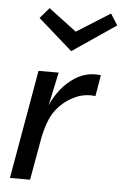

<svg xmlns="http://www.w3.org/2000/svg" viewBox="-49 -685 466 722"><g transform="rotate(5 184.0 -324.5)"><path d="M92 0H16L88 -410.5H164L137 -284Q146 -307 165.5 -335Q185 -363 213 -384Q254 -416 303 -416Q314 -416 323 -414.5L309.5 -335L291 -336Q263 -336 237 -325Q202.5 -310 177.2 -284.2Q152 -258.5 139.2 -225.2Q126.5 -192 120 -157ZM204 -495 74.5 -609 109 -649 214.5 -569.5 341 -649 368 -606.5Z"/></g></svg>

Font: Lucymar Sans
Style: Italic
Weight: 400
Italic angle: -10°
Foundry: The League of Moveable Type (original font) / Main changes by Cristiano Sobral with portions from Mirco Monsees
Version: Version 2.00;August 30, 2020;FontCreator 13.0.0.2681 64-bit